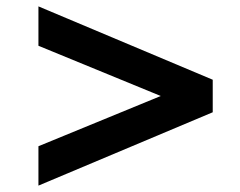

<svg xmlns="http://www.w3.org/2000/svg" viewBox="-20 -717 751 602"><path d="M100.5 -135V-258.5L484 -416L100.5 -573.5V-697L647 -467V-365Z"/></svg>

Font: Spartan Thin
Style: Bold
Weight: 700
Version: Version 1.004